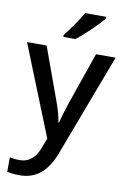

<svg xmlns="http://www.w3.org/2000/svg" viewBox="-106 -828 743 1129"><g transform="rotate(10 265.0 -263.0)"><path d="M434 -756V-766H308C283 -721 236 -655 206 -618V-606H278C326 -642 405 -719 434 -756ZM1 -539 217 0 195 56C175 113 139 152 78 152C55 152 33 149 19 146V232C36 236 60 240 93 240C197 240 259 178 299 73L530 -539H413L307 -234C291 -188 276 -138 269 -105H265C259 -146 246 -188 229 -234L118 -539Z"/></g></svg>

Font: Noto Sans Balinese Medium
Style: Regular
Weight: 500
Designer: Aditya Bayu, David Williams
Foundry: David Williams
Version: Version 2.005